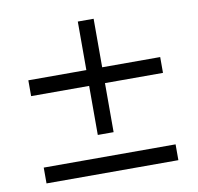

<svg xmlns="http://www.w3.org/2000/svg" viewBox="-69 -646 738 717"><g transform="rotate(-10 300.5 -287.5)"><path d="M271 -145V-331H51V-391H271V-575H331V-391H551V-331H331V-145ZM51 0V-60H551V0Z"/></g></svg>

Font: Plus Jakarta Sans Light
Style: Regular
Weight: 300
Designer: Gumpita Rahayu
Foundry: Tokotype
Version: Version 2.006; ttfautohint (v1.8.4.7-5d5b)